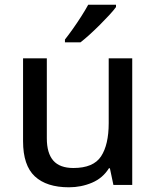

<svg xmlns="http://www.w3.org/2000/svg" viewBox="-20 -786 666 816"><path d="M542 -538V0H462L447 -71H443Q417 -29 371 -9.5Q325 10 273 10Q178 10 128 -36.5Q78 -83 78 -186V-538H179V-198Q179 -135 206.5 -103.5Q234 -72 292 -72Q377 -72 409.5 -121.5Q442 -171 442 -263V-538ZM473 -756Q463 -742 444.5 -722Q426 -702 404.5 -680.5Q383 -659 361.5 -639.5Q340 -620 322 -606H256V-618Q271 -637 289.5 -663Q308 -689 325.5 -716.5Q343 -744 355 -766H473Z"/></svg>

Font: Noto Sans New Tai Lue Medium
Style: Regular
Weight: 500
Version: Version 2.003